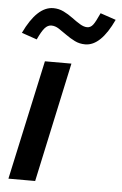

<svg xmlns="http://www.w3.org/2000/svg" viewBox="-52 -763 507 801"><g transform="rotate(5 201.0 -362.5)"><path d="M14 0 123 -501H234L126 0ZM81 -589 17 -611Q44 -668 74.5 -696.5Q105 -725 139 -725Q162 -725 182.5 -715Q203 -705 221 -691.5Q239 -678 255.5 -668Q272 -658 286 -658Q300 -658 310 -670.5Q320 -683 337 -721L402 -699Q376 -643 346.5 -614.5Q317 -586 284 -586Q260 -586 240 -596Q220 -606 202 -619Q184 -632 168.5 -642Q153 -652 137 -652Q122 -652 109.5 -638Q97 -624 81 -589Z"/></g></svg>

Font: Red Hat Text SemiBold
Style: Italic
Weight: 600
Italic angle: -12°
Designer: Pentagram, MCKL
Foundry: Pentagram, MCKL
Version: Version 1.023